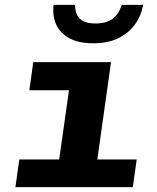

<svg xmlns="http://www.w3.org/2000/svg" viewBox="-20 -765 640 785"><path d="M206 0 262 -396H100L116 -511H434L362 0ZM43 0 59 -113H539L523 0ZM362 -588Q302 -588 264 -608.5Q226 -629 210 -664Q194 -699 199 -745H287Q287 -706 307.5 -687.5Q328 -669 370 -669Q414 -669 439.5 -687.5Q465 -706 478 -745H565Q557 -699 531 -664Q505 -629 463 -608.5Q421 -588 362 -588Z"/></svg>

Font: Chivo Mono
Style: Bold Italic
Weight: 700
Italic angle: -8.05°
Monospace: yes
Version: Version 1.008